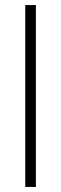

<svg xmlns="http://www.w3.org/2000/svg" viewBox="-20 -740 242 760"><path d="M80 0V-720H122V0Z"/></svg>

Font: Vela Sans ExtLt
Style: Regular
Weight: 200
Designer: Principal design: Mikhail Sharanda - project Manrope.
Design modification: Ravid Balaliev
Foundry: Mikhail Sharanda
Version: Version 1.001